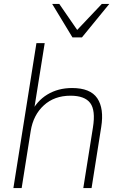

<svg xmlns="http://www.w3.org/2000/svg" viewBox="-20 -955 610 975"><path d="M48 0 165 -736H207L150 -379H136Q166 -442 220.5 -475Q275 -508 346 -508Q439 -508 474 -456Q509 -404 494 -310L445 0H403L452 -308Q466 -395 438 -432Q410 -469 338 -469Q256 -469 202.5 -420Q149 -371 136 -290L90 0ZM348 -765 245 -935H281L372 -803L497 -935H535L396 -765Z"/></svg>

Font: Mulish ExtraLight ExtraLight
Style: Italic
Weight: 250
Italic angle: -9°
Version: Version 3.603